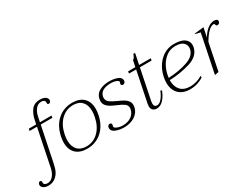

<svg xmlns="http://www.w3.org/2000/svg" viewBox="-186 -1328 2722 2091"><g transform="rotate(-30 1175.0 -282.5)"><path d="M443 -656Q443 -651 442 -648Q440 -639 434 -631.5Q428 -624 417 -624Q406 -624 402.5 -628Q399 -632 399 -638.5Q399 -645 398 -648Q400 -652 400 -653Q396 -685 352 -685Q311 -685 282.5 -650.5Q254 -616 243 -561L230 -498H376L372 -472H225L139 -53Q131 -15 126 3Q110 71 67.5 109Q25 147 -30 147Q-72 147 -94.5 131Q-117 115 -117 92Q-117 86 -116 83Q-111 59 -91 59Q-80 59 -77 63Q-74 67 -73.5 73Q-73 79 -73 82Q-73 83 -74 84.5Q-75 86 -75 87Q-71 119 -28 119Q13 119 42 84.5Q71 50 83 -5L178 -472H85L90 -498H183L193 -547Q205 -611 241 -661.5Q277 -712 353 -712Q395 -712 419 -695.5Q443 -679 443 -656Z M343 -175Q343 -206 351 -248Q376 -369 453 -438Q530 -507 639 -507Q730 -507 780 -458.5Q830 -410 830 -322Q830 -290 822 -248Q797 -127 720 -58.5Q643 10 534 10Q443 10 393 -38.5Q343 -87 343 -175ZM776 -248Q784 -290 784 -320Q784 -396 745 -438Q706 -480 635 -480Q547 -480 483 -418Q419 -356 397 -248Q389 -206 389 -177Q389 -100 428.5 -58Q468 -16 540 -16Q627 -16 690.5 -78Q754 -140 776 -248Z M848 -65Q848 -73 849 -77Q850 -86 858.5 -95Q867 -104 879 -104Q891 -104 897 -96.5Q903 -89 901 -78Q900 -73 898 -67Q896 -61 896 -58Q896 -42 928 -29Q960 -16 996 -16Q1062 -16 1104 -46.5Q1146 -77 1156 -126Q1158 -138 1158 -143Q1158 -177 1130 -197.5Q1102 -218 1046 -241Q1002 -260 976.5 -274.5Q951 -289 933 -312Q915 -335 915 -368Q915 -381 918 -394Q930 -452 981.5 -479.5Q1033 -507 1104 -507Q1161 -507 1206 -490Q1251 -473 1251 -436Q1251 -429 1250 -425Q1247 -415 1239 -407Q1231 -399 1219 -399Q1208 -399 1201.5 -406.5Q1195 -414 1197 -424Q1197 -426 1203 -443Q1206 -458 1176 -469.5Q1146 -481 1108 -481Q1049 -481 1011.5 -460.5Q974 -440 965 -398Q963 -386 963 -381Q963 -345 992 -323Q1021 -301 1078 -276Q1120 -257 1145.5 -242.5Q1171 -228 1188.5 -205.5Q1206 -183 1206 -152Q1206 -136 1204 -128Q1191 -64 1134.5 -27Q1078 10 1001 10Q942 10 895 -8.5Q848 -27 848 -65Z M1394 -90Q1391 -74 1391 -61Q1391 -19 1430 -19Q1458 -19 1487.5 -53Q1517 -87 1538 -141L1555 -134Q1532 -72 1494 -31Q1456 10 1409 10Q1380 10 1361.5 -6.5Q1343 -23 1343 -57Q1343 -70 1346 -85L1425 -472H1335L1339 -498H1430L1446 -576Q1470 -591 1483 -634H1505L1477 -498H1624L1619 -472H1472Z M2091 -396Q2091 -380 2089 -372Q2068 -268 1942.5 -230Q1817 -192 1684 -188V-182Q1684 -106 1725 -61Q1766 -16 1848 -16Q1886 -16 1926.5 -28.5Q1967 -41 1998 -61L1999 -41Q1970 -19 1925 -4.5Q1880 10 1828 10Q1738 10 1687.5 -41Q1637 -92 1637 -180Q1637 -214 1644 -248Q1668 -364 1742.5 -435.5Q1817 -507 1920 -507Q2006 -507 2048.5 -476.5Q2091 -446 2091 -396ZM2046 -391Q2046 -429 2015.5 -454.5Q1985 -480 1919 -480Q1857 -480 1809.5 -446Q1762 -412 1732.5 -360Q1703 -308 1692 -252Q1688 -235 1686 -215Q1819 -221 1923.5 -256.5Q2028 -292 2044 -370Q2046 -377 2046 -391Z M2467 -481Q2467 -466 2458.5 -456.5Q2450 -447 2435 -447Q2424 -447 2420 -452Q2416 -457 2413.5 -467.5Q2411 -478 2404 -478Q2368 -478 2330.5 -439.5Q2293 -401 2257 -339L2188 0L2138 10L2236 -470Q2200 -477 2172 -486L2173 -491L2290 -504L2266 -386Q2296 -441 2338.5 -474.5Q2381 -508 2423 -508Q2467 -508 2467 -481Z"/></g></svg>

Font: Trirong ExtraLight
Style: Italic
Weight: 275
Italic angle: -12°
Designer: Katatrad Team
Foundry: CadsonDemak
Version: Version 1.003